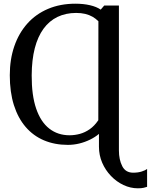

<svg xmlns="http://www.w3.org/2000/svg" viewBox="-20 -773 816 1039"><path d="M726 246Q686 246 648.2 228.2Q610.5 210.5 580.5 179.2Q550.5 148 533 107.5Q515.5 67 515.5 21V-48.5Q495 -31 467.5 -17.5Q440 -4 409.5 3.5Q379 11 347 11Q276 11 218 -13.5Q160 -38 118.8 -86Q77.5 -134 55.2 -204.2Q33 -274.5 33 -366Q33 -452 57.5 -523Q82 -594 128 -645.5Q174 -697 240 -725Q306 -753 388.5 -753Q431 -753 466.8 -744.8Q502.5 -736.5 525 -721L544 -743H623.5V41Q623.5 91 641.5 126.2Q659.5 161.5 700.5 161.5Q727.5 161.5 747.2 155Q767 148.5 776 141.5V238Q769.5 240.5 757.5 243.2Q745.5 246 726 246ZM356.5 -41Q384.5 -41 412.2 -48.5Q440 -56 465.5 -73.8Q491 -91.5 512 -122.5L512.5 -658Q498 -672.5 480.5 -682.5Q463 -692.5 441 -697.8Q419 -703 392 -703Q336 -703 291.2 -681.5Q246.5 -660 215.5 -617.5Q184.5 -575 168.2 -512Q152 -449 151.5 -365.5Q151 -257 175.8 -185Q200.5 -113 246.8 -77Q293 -41 356.5 -41Z"/></svg>

Font: Merriweather 20pt
Style: Regular
Weight: 400
Version: Version 2.100